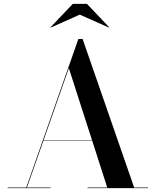

<svg xmlns="http://www.w3.org/2000/svg" viewBox="-20 -965 793 985"><path d="M389.2 -890 240.2 -823.4 239.2 -825 353.2 -945H426.2L540.2 -825L539.2 -823.4ZM19.2 -3H114.8L382 -765H403.8L668.2 -3H739.2V0H429.2V-3H530.2L452.9 -243.4H202.8L118.2 -3H239.2V0H19.2ZM333.2 -615.2 203.4 -245.4H452.2Z"/></svg>

Font: Bodoni* 72 Medium
Style: Regular
Weight: 500
Version: Version 1.002; ttfautohint (v0.97) -l 8 -r 50 -G 200 -x 14 -